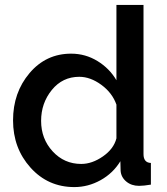

<svg xmlns="http://www.w3.org/2000/svg" viewBox="-20 -750 677 780"><path d="M269 -532Q327 -532 376 -502Q425 -472 453 -424V-730H563V-124Q563 -89 593 -88V0Q564 5 545 5Q514 5 493 -12.5Q472 -30 470 -56L469 -95Q439 -46 388.5 -18Q338 10 282 10Q175 10 104 -69Q33 -148 33 -261Q33 -374 100 -453Q167 -532 269 -532ZM453 -188V-325Q436 -373 391.5 -405.5Q347 -438 302 -438Q234 -438 190.5 -384.5Q147 -331 147 -259Q147 -186 194 -135Q241 -84 310 -84Q354 -84 398 -114.5Q442 -145 453 -188Z"/></svg>

Font: Raleway-v4020 SemiBold
Style: Regular
Weight: 600
Designer: Matt McInerney, Pablo Impallari, Rodrigo Fuenzalida
Foundry: Matt McInerney, Pablo Impallari, Rodrigo Fuenzalida
Version: Version 4.020;PS 004.020;hotconv 1.0.88;makeotf.lib2.5.64775